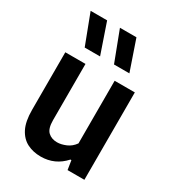

<svg xmlns="http://www.w3.org/2000/svg" viewBox="-195 -918 939 1038"><g transform="rotate(30 274.5 -399.0)"><path d="M221.5 9.5Q174 9.5 136.5 -9.5Q99 -28.5 77.2 -71.2Q55.5 -114 55.5 -186V-545.5H181.5V-194.5Q181.5 -142 203.2 -121.8Q225 -101.5 259.5 -101.5Q285 -101.5 314.5 -114Q344 -126.5 363.5 -154.5V-545.5H489.5V0H384.5L375.5 -57H369.5Q310 9.5 221.5 9.5ZM316.5 -620 245 -808H348L412.5 -620ZM133.5 -620 62 -808H165L229.5 -620Z"/></g></svg>

Font: Encode Sans SmCnd SmBold
Style: Regular
Weight: 600
Width: 4
Designer: Multiple Designers
Foundry: Impallari Type
Version: Version 3.002; ttfautohint (v1.8.3) -l 8 -r 50 -G 200 -x 14 